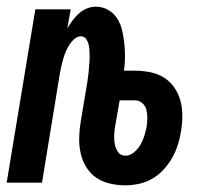

<svg xmlns="http://www.w3.org/2000/svg" viewBox="-21 -548 641 576"><path d="M354 8Q331 8 308 2.5Q285 -3 267 -15.5Q249 -28 237.5 -47Q226 -66 221 -88.5Q216 -111 216.5 -134.5Q217 -158 221 -182L241 -302Q242 -311 243.5 -320.5Q245 -330 245.5 -339.5Q246 -349 247 -358.5Q248 -368 248 -377.5Q248 -387 247.5 -396Q247 -405 245 -414Q243 -423 237.5 -431Q232 -439 222 -439Q211 -439 202 -431Q193 -423 187 -413.5Q181 -404 176.5 -393.5Q172 -383 169 -372.5Q166 -362 163.5 -351.5Q161 -341 159 -330L105 0H-1L85 -520H191L181 -463Q188 -475 196.5 -486.5Q205 -498 215.5 -507.5Q226 -517 239.5 -522.5Q253 -528 266 -528Q287 -528 304 -518Q321 -508 331 -492Q341 -476 345.5 -456.5Q350 -437 352 -417.5Q354 -398 354 -377.5Q354 -357 351 -336H382Q406 -336 429 -331.5Q452 -327 470.5 -315.5Q489 -304 501.5 -286Q514 -268 520 -246.5Q526 -225 526 -201.5Q526 -178 522 -154Q519 -134 512.5 -113.5Q506 -93 495.5 -74.5Q485 -56 470 -39.5Q455 -23 436 -12Q417 -1 396 3.5Q375 8 354 8ZM355 -81Q369 -81 381 -91Q393 -101 400.5 -114Q408 -127 412 -140.5Q416 -154 419 -168Q421 -181 421 -194Q421 -207 418 -219Q415 -231 405.5 -239Q396 -247 383 -247H338L324 -167Q322 -154 321.5 -140.5Q321 -127 323.5 -114.5Q326 -102 333.5 -91.5Q341 -81 355 -81Z"/></svg>

Font: Iosevka Extended
Style: Bold Italic
Weight: 700
Width: 7
Italic angle: -9°
Monospace: yes
Designer: Belleve Invis
Foundry: Belleve Invis
Version: Version 32.5.0; ttfautohint (v1.8.4)